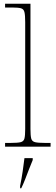

<svg xmlns="http://www.w3.org/2000/svg" viewBox="-20 -780 296 1021"><path d="M7 0V-20H37Q74 -20 90 -24Q106 -28 110 -43.5Q114 -59 114 -94V-662Q114 -699 110 -715.5Q106 -732 91.5 -736Q77 -740 47 -740H7V-760H142V-94Q142 -59 146 -43.5Q150 -28 166.5 -24Q183 -20 219 -20H249V0ZM87 208Q95 170 100.5 132Q106 94 110 61H154V71Q145 92 134.5 119.5Q124 147 113.5 174Q103 201 93 221H87Z"/></svg>

Font: Noto Serif Devanagari Thin
Style: Regular
Weight: 100
Designer: Universal Thirst, Indian Type Foundry and the Monotype Design Team
Foundry: Monotype Imaging Inc.
Version: Version 2.004; ttfautohint (v1.8.4.7-5d5b)